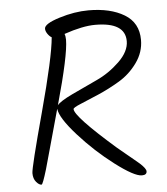

<svg xmlns="http://www.w3.org/2000/svg" viewBox="-51 -753 676 779"><g transform="rotate(-5 287.5 -364.0)"><path d="M87 -20Q77 -20 65.5 -33.5Q54 -47 54 -69.5Q54 -92 113.5 -311.5Q173 -531 180 -612Q171 -617 163.5 -628Q156 -639 156 -649Q156 -669 218.5 -688.5Q281 -708 338 -708Q427 -708 483.5 -674Q540 -640 540 -570Q540 -520 509.5 -477.5Q479 -435 435.5 -409Q392 -383 348 -364Q304 -345 273.5 -332.5Q243 -320 243 -314Q243 -284 403 -144Q416 -133 435.5 -117Q455 -101 467 -91Q479 -81 492 -70Q516 -48 516 -37Q516 -22 496 -22Q465 -22 388.5 -80Q312 -138 246.5 -211Q181 -284 177 -321Q145 -204 131.5 -157Q118 -110 110 -80Q92 -20 87 -20ZM482 -570Q482 -647 360 -647Q309 -647 233 -621Q237 -612 237 -597Q237 -535 181 -335Q192 -350 243 -374.5Q294 -399 345.5 -422.5Q397 -446 439.5 -487Q482 -528 482 -570Z"/></g></svg>

Font: Kalam Light
Style: Regular
Weight: 300
Version: Version 2.001;PS 1.0;hotconv 1.0.79;makeotf.lib2.5.61930; tt